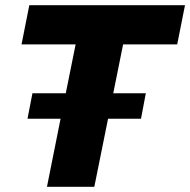

<svg xmlns="http://www.w3.org/2000/svg" viewBox="-20 -720 733 740"><path d="M343.5 0H161L213.5 -262.5H86L105 -360.5H233.5L271.5 -549H63L93 -700H693L663 -549H454.5L416.5 -360.5H542L523.5 -262.5H396.5Z"/></svg>

Font: Argentum Sans
Style: Bold Italic
Weight: 700
Italic angle: -11°
Designer: Julieta Ulanovsky (font), Cristiano Sobral (main changes and remaster)
Foundry: Julieta Ulanovsky (font), Cristiano Sobral (main changes and remaster)
Version: Version 2.007;June 15, 2022;FontCreator 14.0.0.2814 64-bit; 